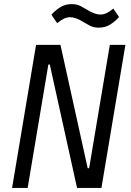

<svg xmlns="http://www.w3.org/2000/svg" viewBox="-20 -917 640 937"><path d="M223 -602H216L115 0H39L156 -698H275L408 -96H415L516 -698H592L475 0H356ZM462 -782Q437 -782 419 -791.5Q401 -801 386 -810Q369 -821 352.5 -827Q336 -833 322 -833Q306 -833 291 -825.5Q276 -818 259 -804L231 -845Q248 -865 273 -881Q298 -897 330 -897Q355 -897 373 -887.5Q391 -878 406 -869Q423 -858 439.5 -852Q456 -846 470 -846Q486 -846 501 -853.5Q516 -861 533 -875L561 -834Q544 -814 519 -798Q494 -782 462 -782Z"/></svg>

Font: IBM Plex Mono
Style: Italic
Weight: 400
Italic angle: -9°
Monospace: yes
Designer: Mike Abbink, Paul van der Laan, Pieter van Rosmalen
Foundry: Bold Monday
Version: Version 2.3